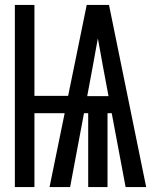

<svg xmlns="http://www.w3.org/2000/svg" viewBox="-20 -755 640 775"><path d="M40 0V-735H119V-368H255L280 -490L330 -735H420L470 -490L570 0H487L431 -298H414V0H336V-298H319L263 0H180L241 -298H119V0ZM418 -367 395 -490Q390 -518 385 -545.5Q380 -573 375 -600Q370 -573 365 -545.5Q360 -518 355 -490L332 -367Z"/></svg>

Font: Nova Nerd Font
Style: Regular
Weight: 400
Designer: Belleve Invis
Foundry: Belleve Invis
Version: Version 24.1.4; ttfautohint (v1.8.4);Nerd Fonts 3.1.1